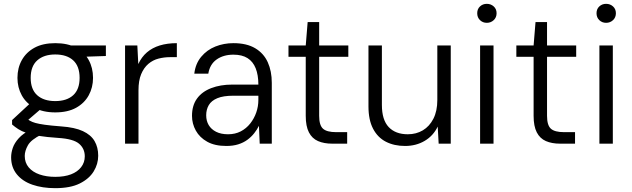

<svg xmlns="http://www.w3.org/2000/svg" viewBox="-20 -749 3296 1001"><path d="M268 232Q201 232 149 214Q97 196 67.5 159.5Q38 123 38 71Q38 48 46.5 22.5Q55 -3 77.5 -28Q100 -53 141 -74L197 -48Q142 -21 125.5 8.5Q109 38 109 64Q109 99 129.5 123.5Q150 148 186 160.5Q222 173 268 173Q316 173 350 160Q384 147 403 122.5Q422 98 422 66Q422 26 392.5 0.5Q363 -25 283 -30Q223 -34 183.5 -40.5Q144 -47 118 -56Q92 -65 75 -76Q58 -87 43 -100V-123L140 -213L205 -191L106 -106L113 -134Q125 -126 136 -119.5Q147 -113 164.5 -108Q182 -103 214 -98.5Q246 -94 299 -90Q370 -85 412 -65.5Q454 -46 473 -13.5Q492 19 492 63Q492 106 468.5 144.5Q445 183 396 207.5Q347 232 268 232ZM268 -163Q204 -163 160 -187Q116 -211 93.5 -252Q71 -293 71 -343Q71 -395 94 -436Q117 -477 160.5 -500.5Q204 -524 268 -524Q333 -524 376.5 -500.5Q420 -477 442.5 -436Q465 -395 465 -343Q465 -293 442.5 -252Q420 -211 376.5 -187Q333 -163 268 -163ZM268 -222Q328 -222 361.5 -252.5Q395 -283 395 -343Q395 -404 361.5 -434.5Q328 -465 268 -465Q209 -465 174.5 -434.5Q140 -404 140 -343Q140 -283 174 -252.5Q208 -222 268 -222ZM353 -451 330 -512H532V-457Z M632 0V-512H696L701 -415Q718 -452 746 -476Q774 -500 813 -512Q852 -524 902 -524V-451H866Q836 -451 806.5 -443.5Q777 -436 753.5 -416Q730 -396 716 -362.5Q702 -329 702 -278V0Z M1160 12Q1100 12 1060.5 -10Q1021 -32 1001 -68Q981 -104 981 -145Q981 -199 1007 -235Q1033 -271 1081 -289.5Q1129 -308 1191 -308H1327Q1327 -358 1313 -393Q1299 -428 1270.5 -446Q1242 -464 1197 -464Q1145 -464 1109.5 -439Q1074 -414 1066 -365H993Q999 -417 1029 -453Q1059 -489 1103 -506.5Q1147 -524 1197 -524Q1266 -524 1310.5 -497.5Q1355 -471 1376 -424.5Q1397 -378 1397 -317V0H1334L1330 -93Q1320 -73 1305 -54Q1290 -35 1269.5 -20Q1249 -5 1222 3.5Q1195 12 1160 12ZM1169 -49Q1206 -49 1235 -64Q1264 -79 1284.5 -105Q1305 -131 1316 -162.5Q1327 -194 1327 -228V-250H1197Q1144 -250 1113 -237Q1082 -224 1068.5 -201Q1055 -178 1055 -148Q1055 -119 1068 -97Q1081 -75 1106.5 -62Q1132 -49 1169 -49Z M1712 0Q1669 0 1638 -13.5Q1607 -27 1590.5 -59Q1574 -91 1574 -145V-453H1484V-512H1574L1584 -634H1644V-512H1796V-453H1644V-145Q1644 -96 1664 -78Q1684 -60 1733 -60H1790V0Z M2092 12Q2035 12 1992 -10Q1949 -32 1925 -78Q1901 -124 1901 -194V-512H1971V-202Q1971 -124 2006.5 -86.5Q2042 -49 2106 -49Q2150 -49 2184.5 -69.5Q2219 -90 2239.5 -130Q2260 -170 2260 -228V-512H2330V0H2267L2262 -89Q2239 -41 2194 -14.5Q2149 12 2092 12Z M2483 0V-512H2553V0ZM2518 -630Q2497 -630 2482.5 -644Q2468 -658 2468 -680Q2468 -702 2482.5 -715.5Q2497 -729 2518 -729Q2539 -729 2554 -715.5Q2569 -702 2569 -680Q2569 -658 2554 -644Q2539 -630 2518 -630Z M2900 0Q2857 0 2826 -13.5Q2795 -27 2778.5 -59Q2762 -91 2762 -145V-453H2672V-512H2762L2772 -634H2832V-512H2984V-453H2832V-145Q2832 -96 2852 -78Q2872 -60 2921 -60H2978V0Z M3105 0V-512H3175V0ZM3140 -630Q3119 -630 3104.5 -644Q3090 -658 3090 -680Q3090 -702 3104.5 -715.5Q3119 -729 3140 -729Q3161 -729 3176 -715.5Q3191 -702 3191 -680Q3191 -658 3176 -644Q3161 -630 3140 -630Z"/></svg>

Font: DM Sans 12pt Light
Style: Regular
Weight: 300
Version: Version 4.004;gftools[0.9.30]